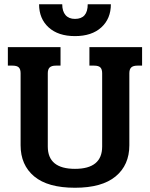

<svg xmlns="http://www.w3.org/2000/svg" viewBox="-20 -869 706 904"><path d="M164 -849H273Q273 -816 288.5 -798Q304 -780 333 -780Q393 -780 393 -849H502Q502 -781 457 -740Q412 -699 333 -699Q254 -699 209 -740Q164 -781 164 -849ZM77 -185V-524Q77 -543 68.5 -551.5Q60 -560 39 -560H17V-647H265V-560H243Q223 -560 214 -551.5Q205 -543 205 -524V-179Q205 -74 333 -74Q461 -74 461 -179V-524Q461 -543 452.5 -551.5Q444 -560 423 -560H401V-647H649V-560H627Q607 -560 598 -551.5Q589 -543 589 -524V-185Q589 -92 524.5 -38.5Q460 15 333 15Q205 15 141 -38.5Q77 -92 77 -185Z"/></svg>

Font: Pridi Medium
Style: Regular
Weight: 500
Designer: Katatrad Team
Foundry: CadsonDemak
Version: Version 1.001